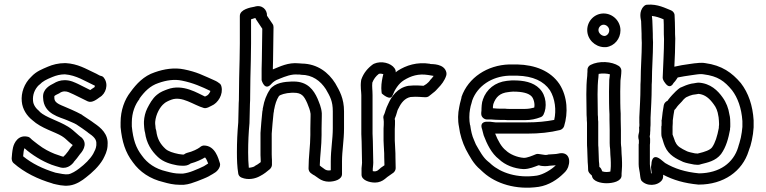

<svg xmlns="http://www.w3.org/2000/svg" viewBox="-20 -801 3409 855"><path d="M32 -96C32 -90 34 -80 40 -75C89 -32 149 -3 214 16C214 16 215 17 216 17C234 21 261 29 290 25C320 21 347 2 363 -11C390 -32 420 -59 439 -92C448 -110 457 -126 459 -151V-155C464 -204 428 -233 400 -252C382 -266 362 -277 347 -288C346 -288 346 -290 345 -290C329 -299 315 -305 300 -312C251 -335 222 -338 222 -366V-369C221 -374 222 -375 243 -385C244 -385 245 -386 246 -387C252 -391 259 -394 268 -394C281 -394 289 -389 307 -381C326 -371 347 -362 370 -350C390 -340 414 -361 424 -368C451 -383 465 -425 443 -454C440 -459 435 -462 429 -463C423 -464 414 -471 398 -478C363 -494 327 -517 272 -520H270C240 -520 214 -513 193 -504C168 -493 142 -484 119 -459C88 -430 73 -387 77 -349C80 -314 100 -285 124 -266C164 -229 225 -214 257 -194L258 -193C267 -188 276 -179 287 -169C294 -163 297 -160 304 -155C302 -152 297 -146 294 -143C286 -131 281 -123 272 -113L262 -103C252 -105 237 -112 223 -116C201 -125 176 -137 149 -158C137 -168 123 -177 116 -185C113 -188 109 -191 104 -192C62 -202 43 -166 38 -144C34 -126 33 -108 32 -96ZM83 -105C84 -120 86 -135 89 -141C122 -111 169 -83 206 -69C207 -69 208 -68 208 -68C220 -64 234 -59 250 -55C285 -47 305 -75 308 -78V-79C319 -91 327 -102 335 -113C342 -121 375 -157 344 -188C343 -189 342 -190 341 -190C332 -197 328 -201 321 -207C312 -215 298 -228 283 -237C239 -264 184 -278 157 -303L156 -305C140 -318 128 -334 127 -353C125 -377 133 -403 154 -423C155 -423 156 -424 156 -424C170 -439 186 -447 213 -458C230 -465 248 -470 269 -470C320 -466 358 -440 403 -419C402 -415 400 -412 400 -412C399 -412 399 -411 398 -411C391 -407 385 -402 382 -400C361 -411 345 -418 330 -426C329 -426 328 -427 328 -427C314 -433 295 -444 268 -444C248 -444 231 -437 220 -430C204 -422 168 -405 172 -365C174 -292 249 -279 278 -266C293 -259 308 -254 320 -247C339 -234 355 -224 369 -213C370 -213 371 -211 371 -211C398 -193 411 -180 409 -159V-154C407 -138 403 -132 395 -116C381 -92 358 -70 333 -51C319 -40 298 -27 284 -25C270 -23 248 -28 227 -32C171 -49 122 -73 83 -105Z M517 -235C523 -171 538 -122 572 -78C602 -36 648 -4 708 10C729 16 753 22 782 22H798C822 20 841 12 858 6C878 -2 895 -8 912 -17L913 -18C930 -28 951 -36 959 -60C960 -64 961 -70 959 -75C953 -93 939 -153 888 -153C884 -153 876 -151 870 -145C861 -138 838 -126 812 -120C807 -118 802 -116 799 -113H791C788 -113 783 -114 776 -115C751 -120 729 -127 717 -138C694 -159 680 -183 676 -218C676 -219 675 -221 675 -222L673 -229C673 -236 671 -247 671 -249V-258C674 -293 693 -326 711 -340C716 -345 729 -352 743 -357C791 -375 842 -333 888 -320C901 -317 913 -326 922 -330C951 -342 975 -381 966 -416C965 -421 962 -427 957 -430C952 -434 945 -439 933 -444C917 -451 896 -461 869 -472C849 -480 825 -487 800 -492C757 -501 711 -494 669 -479C620 -463 587 -427 561 -391C535 -358 517 -310 517 -256ZM567 -238V-256C567 -300 582 -336 601 -360V-362C624 -394 649 -419 685 -431C721 -444 757 -449 790 -442C840 -432 880 -414 917 -396C914 -386 906 -378 904 -377C903 -377 902 -375 901 -375C898 -374 895 -372 893 -371C863 -384 795 -430 725 -403C712 -398 694 -392 679 -379C658 -362 646 -338 636 -319C627 -301 622 -280 621 -260V-249C621 -238 623 -228 623 -225C623 -220 625 -215 626 -210C632 -164 654 -129 683 -102C707 -79 741 -70 768 -65C775 -64 782 -63 791 -63H800C813 -63 824 -69 829 -73C855 -80 878 -91 893 -100C898 -95 903 -84 907 -73C903 -70 895 -65 888 -61C875 -54 859 -48 840 -40C825 -34 810 -30 795 -28H782C759 -28 743 -32 720 -38C672 -49 636 -74 612 -108C585 -143 573 -179 567 -238Z M1035 -123C1035 -90 1036 -58 1041 -28C1042 -20 1048 -13 1056 -10C1085 2 1117 -5 1138 -17C1156 -26 1170 -38 1182 -48C1187 -53 1191 -60 1191 -67V-90C1190 -94 1191 -99 1190 -114V-206C1192 -234 1195 -268 1198 -296L1200 -307V-311C1200 -312 1201 -313 1201 -314C1205 -336 1211 -356 1222 -373C1227 -379 1251 -387 1279 -388H1288C1324 -388 1334 -373 1348 -342C1355 -324 1361 -311 1363 -294V-284C1363 -267 1362 -248 1362 -229V-200C1362 -152 1354 -104 1354 -51C1354 -44 1357 -36 1363 -31C1370 -25 1375 -23 1376 -22C1377 -21 1379 -21 1380 -20L1400 -6C1411 2 1427 8 1444 8C1469 8 1503 -1 1503 -26V-83C1503 -129 1512 -176 1512 -229V-305C1512 -363 1492 -397 1473 -430C1443 -478 1394 -517 1324 -518C1322 -518 1316 -519 1311 -519C1262 -524 1226 -504 1195 -492V-495L1196 -535C1196 -585 1198 -630 1198 -680C1198 -684 1197 -690 1194 -694L1169 -731C1170 -758 1147 -782 1113 -771C1095 -768 1048 -759 1048 -730V-608C1048 -584 1047 -562 1047 -535C1047 -508 1045 -482 1045 -453C1045 -427 1044 -398 1044 -371C1044 -361 1044 -351 1043 -341V-339C1043 -311 1041 -287 1041 -256C1037 -213 1035 -168 1035 -123ZM1085 -123C1085 -167 1087 -211 1091 -253V-255C1091 -281 1093 -308 1093 -338C1094 -350 1094 -361 1094 -371C1094 -396 1095 -425 1095 -453C1095 -480 1097 -506 1097 -535C1097 -560 1098 -582 1098 -608V-715C1103 -717 1110 -719 1117 -721L1120 -715L1148 -673C1148 -626 1146 -583 1146 -535L1145 -495V-444C1145 -444 1159 -392 1189 -428C1197 -437 1209 -445 1222 -449C1223 -449 1223 -450 1224 -450C1251 -461 1279 -472 1307 -469H1315C1317 -469 1319 -468 1321 -468C1371 -468 1407 -441 1431 -404C1450 -371 1462 -351 1462 -305V-229C1462 -182 1453 -135 1453 -83V-43C1450 -42 1447 -42 1444 -42C1437 -42 1431 -44 1428 -46L1410 -59C1406 -62 1405 -63 1404 -64C1405 -108 1412 -151 1412 -200V-229C1412 -246 1413 -265 1413 -284V-297C1411 -324 1401 -344 1394 -362C1377 -400 1350 -438 1288 -438H1279C1248 -437 1205 -433 1182 -403V-402C1166 -379 1156 -350 1152 -326C1149 -315 1150 -315 1150 -313L1148 -303V-302C1145 -273 1142 -240 1140 -209V-110C1141 -105 1140 -97 1141 -86V-79C1131 -71 1123 -66 1115 -62C1114 -62 1114 -60 1113 -60C1110 -58 1097 -54 1088 -54C1086 -75 1085 -98 1085 -123Z M1588 -442C1584 -413 1589 -394 1589 -377V-204C1590 -180 1591 -161 1591 -137C1591 -118 1592 -100 1592 -85V-83C1593 -77 1591 -64 1590 -52V-23C1590 1 1624 12 1650 12C1668 12 1683 5 1694 -4L1705 -13C1714 -19 1724 -26 1732 -32C1737 -36 1742 -44 1742 -52C1742 -69 1741 -87 1741 -102C1741 -113 1741 -123 1740 -136C1740 -151 1738 -163 1738 -175V-226C1739 -239 1739 -253 1739 -262C1739 -264 1739 -267 1738 -269V-273C1746 -290 1749 -310 1753 -316C1753 -317 1755 -318 1755 -319C1766 -343 1783 -364 1808 -369C1837 -372 1859 -368 1875 -368C1881 -368 1888 -370 1893 -375C1896 -378 1903 -382 1908 -387C1918 -394 1925 -402 1932 -410C1945 -423 1960 -442 1967 -464C1968 -468 1969 -473 1968 -477C1960 -519 1902 -515 1896 -516L1895 -517C1836 -526 1789 -510 1751 -486C1747 -483 1746 -482 1742 -479C1743 -485 1741 -491 1737 -497C1721 -520 1679 -532 1645 -517C1644 -516 1641 -515 1640 -514C1618 -498 1599 -476 1589 -447C1589 -446 1588 -444 1588 -442ZM1638 -433C1644 -449 1654 -462 1667 -472C1673 -474 1680 -473 1687 -471C1682 -451 1678 -432 1678 -408C1678 -396 1680 -387 1680 -385C1680 -385 1718 -349 1728 -376C1738 -402 1755 -429 1779 -444C1810 -463 1843 -474 1887 -467C1897 -465 1905 -464 1911 -463C1906 -456 1902 -451 1896 -445C1892 -438 1884 -431 1879 -427C1875 -424 1869 -421 1866 -419C1852 -420 1829 -422 1801 -419H1799C1749 -410 1723 -370 1710 -341C1697 -316 1694 -297 1691 -292C1687 -286 1686 -277 1688 -271C1688 -269 1689 -261 1689 -259C1689 -249 1689 -241 1688 -229V-175C1688 -157 1690 -147 1690 -135V-133C1691 -125 1691 -113 1691 -102C1691 -90 1692 -76 1692 -65C1686 -61 1681 -57 1676 -54C1675 -54 1674 -52 1674 -52L1662 -42C1661 -41 1654 -38 1650 -38C1647 -38 1643 -38 1640 -39V-49C1641 -60 1643 -74 1642 -86C1642 -105 1641 -120 1641 -137C1641 -161 1640 -184 1639 -206V-377C1639 -401 1636 -415 1638 -433Z M2024 -236C2028 -202 2040 -165 2054 -137C2054 -136 2055 -136 2055 -135C2071 -106 2088 -71 2120 -45C2123 -43 2125 -39 2134 -32C2188 16 2277 46 2379 31C2424 24 2463 -2 2489 -28C2494 -33 2504 -41 2510 -57C2524 -97 2506 -127 2466 -117C2453 -114 2445 -115 2422 -113C2421 -113 2420 -112 2419 -112C2408 -110 2408 -111 2394 -113L2381 -115C2377 -116 2371 -116 2366 -114C2349 -107 2328 -98 2313 -98C2282 -100 2249 -115 2233 -131C2214 -145 2197 -175 2185 -206H2328C2381 -206 2430 -211 2474 -222C2481 -224 2489 -230 2492 -239C2510 -297 2508 -370 2471 -427C2431 -486 2362 -512 2284 -514H2247C2151 -511 2065 -456 2035 -369V-366C2033 -359 2031 -350 2028 -339L2025 -324C2019 -296 2018 -265 2024 -236ZM2073 -245C2069 -264 2069 -294 2073 -314L2076 -329C2078 -337 2081 -344 2083 -354C2106 -418 2170 -461 2247 -464H2284C2353 -462 2401 -440 2429 -399C2452 -362 2458 -310 2448 -267C2412 -260 2372 -256 2328 -256H2187C2180 -256 2176 -258 2162 -259H2150C2150 -259 2113 -262 2127 -225C2129 -220 2130 -210 2134 -198C2148 -161 2168 -118 2202 -92C2229 -66 2270 -50 2311 -48H2312C2337 -48 2362 -59 2378 -65L2385 -64C2386 -64 2386 -63 2386 -63C2399 -61 2412 -60 2428 -63C2440 -64 2447 -64 2455 -65C2436 -46 2400 -24 2371 -19C2283 -6 2210 -32 2167 -70C2164 -73 2161 -76 2152 -83C2132 -99 2116 -128 2099 -158C2095 -167 2094 -170 2091 -177C2082 -196 2077 -220 2074 -243C2074 -244 2073 -244 2073 -245ZM2123 -294C2123 -279 2137 -269 2148 -269H2167C2181 -268 2192 -267 2207 -267H2225C2236 -266 2242 -266 2250 -266H2318C2344 -266 2366 -271 2387 -279C2393 -281 2397 -285 2400 -290C2417 -323 2413 -376 2383 -406C2354 -436 2310 -443 2267 -443H2259C2253 -442 2245 -442 2237 -441C2185 -435 2146 -404 2130 -357V-355C2125 -346 2124 -320 2124 -309C2123 -302 2123 -298 2123 -294ZM2175 -319C2175 -324 2175 -330 2176 -333C2176 -334 2177 -336 2177 -338C2188 -369 2206 -387 2244 -391H2245C2248 -392 2253 -392 2264 -393H2267C2306 -393 2334 -386 2347 -372C2356 -363 2363 -339 2359 -322C2348 -319 2334 -316 2318 -316H2250C2242 -316 2236 -316 2230 -317H2207C2195 -317 2188 -318 2175 -319Z M2591 -381C2591 -359 2592 -320 2592 -300C2592 -292 2592 -286 2593 -275C2593 -270 2593 -264 2594 -254V-166C2594 -157 2594 -150 2595 -138C2595 -121 2597 -95 2597 -82V-80C2598 -70 2599 -55 2599 -45C2599 -34 2607 -27 2615 -20L2616 -18C2619 7 2656 15 2681 15C2708 15 2748 7 2748 -20V-28C2748 -37 2750 -47 2750 -61V-77C2750 -90 2749 -103 2748 -116L2747 -140V-142C2746 -151 2745 -158 2745 -164V-221C2745 -237 2744 -256 2744 -270V-295C2742 -321 2742 -364 2742 -394C2742 -409 2743 -425 2743 -442C2744 -452 2747 -470 2747 -486C2747 -494 2743 -502 2736 -507C2704 -528 2647 -531 2610 -512C2602 -508 2596 -500 2596 -490V-481C2596 -478 2595 -474 2595 -463C2592 -438 2591 -409 2591 -381ZM2595 -667C2595 -626 2629 -593 2669 -591H2679C2717 -596 2743 -629 2743 -666C2743 -707 2709 -741 2668 -741C2628 -741 2595 -708 2595 -667ZM2641 -381C2641 -408 2642 -436 2645 -459V-462C2645 -464 2646 -470 2646 -472C2663 -475 2683 -474 2696 -470C2695 -460 2694 -453 2693 -445V-443C2693 -430 2692 -411 2692 -394C2692 -364 2692 -322 2694 -292V-270C2694 -254 2695 -235 2695 -221V-164C2695 -154 2696 -144 2697 -137L2698 -112C2699 -99 2700 -88 2700 -77V-61C2700 -55 2699 -47 2698 -37C2693 -36 2688 -35 2681 -35C2675 -35 2667 -36 2662 -38C2660 -43 2656 -54 2650 -57L2649 -58C2649 -68 2648 -75 2647 -83C2647 -101 2645 -125 2645 -139V-142C2644 -149 2644 -157 2644 -166V-259C2643 -265 2643 -271 2643 -277V-280C2642 -286 2642 -292 2642 -300C2642 -322 2641 -361 2641 -381ZM2645 -667C2645 -680 2656 -691 2668 -691C2681 -691 2693 -679 2693 -666C2693 -653 2684 -643 2674 -641H2670C2658 -642 2645 -654 2645 -667Z M2824 -70C2824 -54 2828 -41 2829 -32C2831 -21 2831 -5 2836 3C2859 30 2908 28 2928 1C2931 -3 2933 -9 2933 -14V-23C2979 1 3027 15 3090 21H3092C3202 21 3286 -38 3314 -129C3317 -137 3318 -142 3321 -149C3321 -150 3322 -151 3322 -152L3328 -176C3332 -194 3335 -215 3336 -234V-265C3332 -331 3313 -387 3279 -431C3240 -477 3195 -510 3120 -520C3108 -522 3103 -521 3096 -521H3093C3088 -520 3081 -520 3072 -519L3051 -516C3028 -513 3004 -509 2983 -504C2985 -546 2987 -585 2987 -628V-630C2986 -642 2986 -655 2986 -668C2986 -692 2985 -711 2984 -733C2984 -743 2976 -752 2968 -755C2944 -764 2909 -784 2862 -780C2856 -780 2851 -777 2847 -773C2823 -749 2834 -715 2835 -707C2835 -686 2837 -670 2837 -652C2837 -640 2837 -623 2838 -610C2838 -555 2833 -500 2833 -442C2832 -430 2832 -420 2832 -410C2832 -368 2829 -323 2827 -279V-254C2827 -247 2828 -243 2827 -238C2827 -237 2826 -235 2826 -234C2826 -226 2827 -219 2826 -213C2826 -212 2825 -211 2825 -210V-209C2821 -195 2822 -187 2825 -176V-163C2825 -161 2824 -159 2824 -158ZM2874 -70V-156C2875 -161 2875 -169 2875 -174V-180C2875 -183 2875 -186 2874 -189C2872 -194 2875 -199 2875 -205V-209C2876 -217 2876 -224 2876 -232C2877 -239 2877 -248 2877 -254V-277C2879 -319 2882 -366 2882 -410C2882 -420 2882 -429 2883 -439V-441C2883 -497 2888 -553 2888 -611V-613C2887 -626 2887 -639 2887 -652C2887 -674 2885 -691 2885 -708V-709C2885 -717 2883 -724 2883 -730C2901 -728 2916 -723 2935 -715C2936 -700 2936 -685 2936 -668C2936 -655 2936 -641 2937 -627C2937 -571 2933 -512 2931 -455C2931 -448 2936 -439 2940 -434C2964 -398 2979 -431 2979 -431C2991 -443 2995 -453 2998 -456C3017 -460 3037 -463 3058 -466L3079 -469C3084 -470 3088 -470 3098 -471C3102 -471 3110 -471 3113 -470C3177 -462 3206 -440 3240 -399C3265 -366 3282 -320 3286 -262V-236C3285 -222 3282 -202 3279 -188L3273 -165C3270 -157 3269 -151 3267 -145C3246 -76 3185 -30 3093 -29C3031 -35 2984 -50 2942 -75C2938 -78 2930 -85 2921 -92C2881 -122 2881 -71 2881 -71C2881 -71 2881 -70 2880 -64C2880 -62 2879 -59 2879 -57C2880 -47 2881 -40 2882 -29H2879C2879 -42 2874 -61 2874 -70ZM2925 -206C2925 -202 2925 -196 2928 -187C2928 -186 2929 -186 2929 -185C2932 -177 2934 -165 2941 -149C2958 -109 2994 -93 3020 -81C3021 -81 3021 -80 3022 -80C3038 -74 3053 -72 3067 -69C3068 -69 3070 -68 3072 -68H3074C3076 -68 3085 -67 3086 -67C3095 -67 3099 -69 3102 -70C3130 -77 3167 -84 3191 -115C3214 -147 3224 -186 3231 -224V-229C3231 -232 3232 -235 3232 -236V-251C3232 -261 3232 -278 3228 -292C3224 -319 3214 -345 3198 -367C3177 -397 3144 -430 3091 -433C3082 -433 3068 -429 3062 -429C3061 -429 3059 -428 3057 -428C3040 -424 3026 -418 3013 -412H3012C3001 -406 2994 -398 2989 -394C2979 -384 2968 -373 2955 -356V-355L2952 -352C2945 -349 2938 -342 2936 -333C2932 -312 2929 -289 2927 -268C2927 -267 2926 -267 2926 -266C2926 -256 2927 -248 2926 -241C2926 -240 2925 -239 2925 -238ZM2975 -202V-237C2976 -249 2976 -256 2976 -265C2978 -281 2980 -296 2983 -311C2990 -317 2994 -325 2996 -327C3002 -335 3014 -345 3024 -358C3030 -364 3033 -366 3036 -368C3046 -373 3056 -377 3065 -379C3076 -380 3084 -382 3091 -383C3120 -380 3140 -362 3158 -337C3169 -323 3176 -306 3179 -284C3179 -282 3180 -280 3180 -279C3181 -274 3182 -254 3182 -251V-245C3181 -239 3181 -234 3181 -231C3174 -194 3165 -165 3151 -145C3142 -133 3120 -125 3090 -118C3087 -117 3087 -117 3085 -117C3081 -118 3079 -118 3077 -118H3075C3062 -121 3050 -123 3040 -127C3011 -141 2996 -149 2988 -168L2987 -169C2984 -176 2980 -190 2975 -202Z"/></svg>

Font: Hussar Pisanka
Style: Out
Weight: 400
Designer: Robert Jablonski
Foundry: Cannot Into Space Fonts
Version: Version 1.070